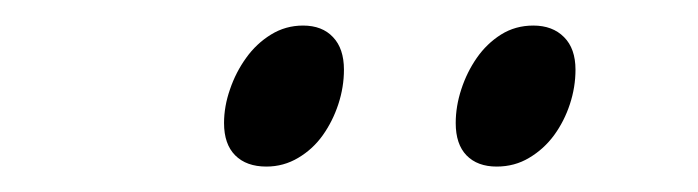

<svg xmlns="http://www.w3.org/2000/svg" viewBox="-20 -671 549 151"><path d="M250.5 -616.2Q250.5 -602.5 246.1 -589.1Q241.7 -575.7 233.9 -564.7Q226.1 -553.7 214.6 -546.9Q203.1 -540 189.5 -540Q173.8 -540 165 -548.8Q156.2 -557.6 156.2 -574.2Q156.2 -587.4 160.9 -600.8Q165.5 -614.3 173.6 -625.5Q181.6 -636.7 193.1 -643.8Q204.6 -650.9 218.3 -650.9Q233.4 -650.9 241.9 -641.8Q250.5 -632.8 250.5 -616.2ZM432.6 -616.2Q432.6 -602.5 428.2 -589.1Q423.8 -575.7 415.8 -564.7Q407.7 -553.7 396.2 -546.9Q384.8 -540 370.6 -540Q355.5 -540 346.9 -548.8Q338.4 -557.6 338.4 -574.2Q338.4 -587.4 342.8 -600.8Q347.2 -614.3 355 -625.5Q362.8 -636.7 374 -643.8Q385.3 -650.9 399.4 -650.9Q414.6 -650.9 423.6 -641.8Q432.6 -632.8 432.6 -616.2Z"/></svg>

Font: Gentium Plus Eur
Style: Italic
Weight: 400
Italic angle: -8°
Designer: J. Victor Gaultney, Annie Olsen, Iska Routamaa, Becca Hirsbrunner
Foundry: SIL International
Version: Version 5.000